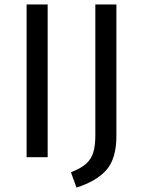

<svg xmlns="http://www.w3.org/2000/svg" viewBox="-20 -709 640 866"><path d="M195 0H100V-689H195ZM505 -96Q505 6 460.5 57Q416 108 325 137L300 68Q346 50 369 29Q392 8 401 -22Q410 -52 410 -100V-689H505Z"/></svg>

Font: Fira GO
Style: Regular
Weight: 400
Designer: Carrois Corporate
Foundry: Carrois Corporate GbR
Version: Version 0.300